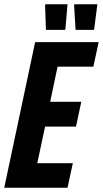

<svg xmlns="http://www.w3.org/2000/svg" viewBox="-24 -887 486 907"><path d="M-4 0 142 -688H442L417 -572H248L213 -406H360L335 -289H189L152 -116H320L295 0ZM283 -746H193L189 -863L191 -867H295L285 -750ZM419 -746H333L326 -863L327 -867H436L421 -750Z"/></svg>

Font: Saira Condensed
Style: Bold Italic
Weight: 700
Width: 3
Italic angle: -12°
Designer: Hector Gatti with collaboration of the Omnibus-Type team
Foundry: Omnibus-Type
Version: Version 1.101